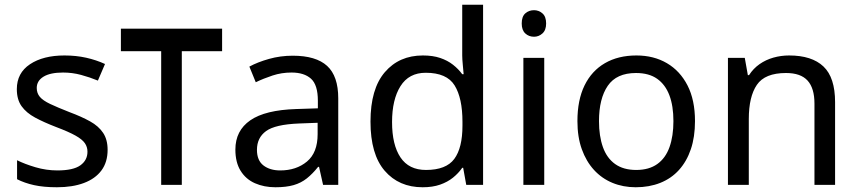

<svg xmlns="http://www.w3.org/2000/svg" viewBox="-20 -780 3624 810"><path d="M434 -148Q434 -96 408 -61Q382 -26 334 -8Q286 10 220 10Q164 10 123.5 1Q83 -8 52 -24V-104Q84 -88 129.5 -74.5Q175 -61 222 -61Q289 -61 319 -82.5Q349 -104 349 -140Q349 -160 338 -176Q327 -192 298.5 -208Q270 -224 217 -244Q165 -264 128 -284Q91 -304 71 -332Q51 -360 51 -404Q51 -472 106.5 -509Q162 -546 252 -546Q301 -546 343.5 -536.5Q386 -527 423 -510L393 -440Q359 -454 322 -464Q285 -474 246 -474Q192 -474 163.5 -456.5Q135 -439 135 -409Q135 -387 148 -371.5Q161 -356 191.5 -341.5Q222 -327 273 -307Q324 -288 360 -268Q396 -248 415 -219.5Q434 -191 434 -148Z M917 -659V-564H747V0H660V-564H490V-659Z M1215 -545Q1313 -545 1360 -502Q1407 -459 1407 -365V0H1343L1326 -76H1322Q1299 -47 1274.5 -27.5Q1250 -8 1218.5 1Q1187 10 1142 10Q1094 10 1055.5 -7Q1017 -24 995 -59.5Q973 -95 973 -149Q973 -229 1036 -272.5Q1099 -316 1230 -320L1321 -323V-355Q1321 -422 1292 -448Q1263 -474 1210 -474Q1168 -474 1130 -461.5Q1092 -449 1059 -433L1032 -499Q1067 -518 1115 -531.5Q1163 -545 1215 -545ZM1241 -259Q1141 -255 1102.5 -227Q1064 -199 1064 -148Q1064 -103 1091.5 -82Q1119 -61 1162 -61Q1230 -61 1275 -98.5Q1320 -136 1320 -214V-262Z M1763 10Q1663 10 1603 -59.5Q1543 -129 1543 -267Q1543 -405 1603.5 -475.5Q1664 -546 1764 -546Q1806 -546 1837 -535.5Q1868 -525 1891 -507Q1914 -489 1930 -467H1936Q1935 -480 1932.5 -505.5Q1930 -531 1930 -546V-760H2018V0H1947L1934 -72H1930Q1914 -49 1891 -30.5Q1868 -12 1836.5 -1Q1805 10 1763 10ZM1777 -63Q1862 -63 1896.5 -109.5Q1931 -156 1931 -250V-266Q1931 -366 1898 -419.5Q1865 -473 1776 -473Q1705 -473 1669.5 -416.5Q1634 -360 1634 -265Q1634 -169 1669.5 -116Q1705 -63 1777 -63Z M2276 -536V0H2188V-536ZM2233 -737Q2253 -737 2268.5 -723.5Q2284 -710 2284 -681Q2284 -653 2268.5 -639Q2253 -625 2233 -625Q2211 -625 2196 -639Q2181 -653 2181 -681Q2181 -710 2196 -723.5Q2211 -737 2233 -737Z M2912 -269Q2912 -202 2894.5 -150.5Q2877 -99 2844.5 -63Q2812 -27 2765.5 -8.5Q2719 10 2662 10Q2609 10 2564 -8.5Q2519 -27 2486 -63Q2453 -99 2434.5 -150.5Q2416 -202 2416 -269Q2416 -358 2446 -419.5Q2476 -481 2532 -513.5Q2588 -546 2665 -546Q2738 -546 2793.5 -513.5Q2849 -481 2880.5 -419.5Q2912 -358 2912 -269ZM2507 -269Q2507 -206 2523.5 -159.5Q2540 -113 2575 -88Q2610 -63 2664 -63Q2718 -63 2753 -88Q2788 -113 2804.5 -159.5Q2821 -206 2821 -269Q2821 -333 2804 -378Q2787 -423 2752.5 -447.5Q2718 -472 2663 -472Q2581 -472 2544 -418Q2507 -364 2507 -269Z M3309 -546Q3405 -546 3454 -499.5Q3503 -453 3503 -349V0H3416V-343Q3416 -408 3387 -440Q3358 -472 3296 -472Q3207 -472 3173 -422Q3139 -372 3139 -278V0H3051V-536H3122L3135 -463H3140Q3158 -491 3184.5 -509.5Q3211 -528 3243 -537Q3275 -546 3309 -546Z"/></svg>

Font: uoriya05
Style: Book
Weight: 400
Designer: Jelle Bosma - Monotype Design Team
Foundry: Monotype Imaging Inc.
Version: Version 2.003